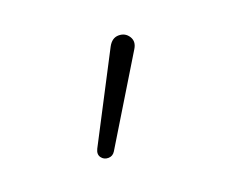

<svg xmlns="http://www.w3.org/2000/svg" viewBox="-52 -835 442 368"><g transform="rotate(-20 169.0 -651.0)"><path d="M102 -568 193 -743Q201 -758 214.5 -758Q228 -758 235 -747Q242 -736 234 -723L130 -552Q125 -544 116 -544Q107 -544 102 -551Q97 -558 102 -568Z"/></g></svg>

Font: SN Pro Thin
Style: Regular
Weight: 200
Designer: Tobias Whetton
Foundry: Supernotes
Version: Version 1.003;Glyphs 3.3 (3324)